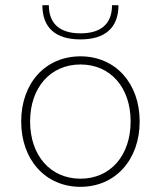

<svg xmlns="http://www.w3.org/2000/svg" viewBox="-20 -717 622 743"><path d="M291.5 6C426 6 520.5 -98.5 520.5 -247C520.5 -395 426.5 -499 291.5 -499C155.5 -499 62 -395 62 -247C62 -98 156.5 6 291.5 6ZM96.5 -247C96.5 -378 175 -467.5 291.5 -467.5C407.5 -467.5 485.5 -378.5 485.5 -247C485.5 -115.5 407.5 -25.5 291.5 -25.5C175 -25.5 96.5 -115.5 96.5 -247ZM144 -697C144 -610 194.5 -564.5 291.5 -564.5C386.5 -564.5 438.5 -609.5 438.5 -697H413.5C413.5 -624.5 370.5 -588 291.5 -588C212.5 -588 169 -624.5 169 -697Z"/></svg>

Font: HK Grotesk ExtraLight
Style: Regular
Weight: 200
Designer: Alfredo Marco Pradil
Foundry: Hanken Design Co.
Version: Version 3.001;FEAKit 1.0